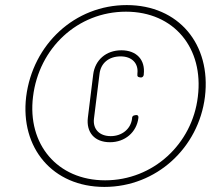

<svg xmlns="http://www.w3.org/2000/svg" viewBox="-20 -728 864 756"><path d="M391 8C596 8 762 -146 787 -347C812 -554 683 -708 479 -708C275 -708 109 -554 83 -347C59 -146 187 8 391 8ZM394 -18C205 -18 87 -161 110 -347C133 -539 286 -682 476 -682C665 -682 783 -539 759 -347C737 -161 583 -18 394 -18ZM413 -168C472 -168 518 -207 525 -264V-265C526 -271 522 -276 516 -275L510 -274C504 -273 501 -270 500 -264V-261C495 -220 460 -192 416 -192C371 -192 345 -220 350 -261L372 -438C377 -479 408 -506 455 -506C499 -506 526 -479 521 -438V-434C520 -428 523 -425 528 -424L534 -423C540 -422 545 -427 546 -433V-435C553 -493 517 -530 458 -530C397 -530 354 -491 347 -435L326 -265C319 -207 352 -168 413 -168Z"/></svg>

Font: Barlow Thin
Style: Italic
Weight: 250
Italic angle: -7°
Designer: Jeremy Tribby
Foundry: Tribby Type
Version: Version 1.422;hotconv 1.0.109;makeotfexe 2.5.65596